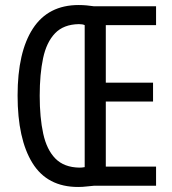

<svg xmlns="http://www.w3.org/2000/svg" viewBox="-20 -739 686 764"><path d="M293 -719Q310 -719 325 -717.5Q340 -716 354 -714H601V-639H401V-410H589V-335H401V-76H601V0H355Q340 1 324.5 3Q309 5 291 5Q168 5 109 -90.5Q50 -186 50 -359Q50 -532 111 -625.5Q172 -719 293 -719ZM294 -643Q233 -642 199 -606.5Q165 -571 151.5 -507.5Q138 -444 138 -358Q138 -271 152 -207Q166 -143 200.5 -108Q235 -73 296 -72Q307 -72 317 -74V-639Q309 -643 294 -643Z"/></svg>

Font: Noto Sans Hebrew ExtraCondensed
Style: Regular
Weight: 400
Width: 2
Designer: Monotype Design Team
Foundry: Monotype Imaging Inc.
Version: Version 2.004; ttfautohint (v1.8.4.7-5d5b)